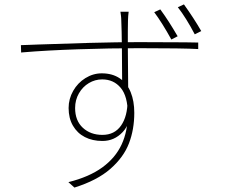

<svg xmlns="http://www.w3.org/2000/svg" viewBox="-20 -805 1017 865"><path d="M556.6 -712.9Q554.7 -643.6 557.6 -395.5L530.3 -429.7Q530.3 -476.6 529.3 -576.7Q528.3 -676.8 526.4 -712.9Q526.4 -723.6 524.9 -734.9Q523.4 -746.1 522.5 -752H559.6Q558.6 -744.1 557.6 -732.9Q556.6 -721.7 556.6 -712.9ZM153.3 -604.5Q256.8 -608.4 384.3 -611.8Q511.7 -615.2 603.5 -615.2Q709 -615.2 814.5 -614.3Q834 -614.3 843.8 -613.8Q853.5 -613.3 873 -613.3V-584Q807.6 -587.9 604.5 -587.9Q477.5 -587.9 333 -583Q188.5 -578.1 85 -569.3L75.2 -568.4L74.2 -601.6Q101.6 -602.5 114.3 -603Q127 -603.5 153.3 -604.5ZM441.4 -169.9Q396.5 -169.9 362.3 -187.5Q328.1 -205.1 308.6 -238.8Q289.1 -272.5 289.1 -318.4Q289.1 -359.4 309.6 -395.5Q330.1 -431.6 364.7 -453.1Q399.4 -474.6 438.5 -474.6Q486.3 -474.6 519.5 -452.1Q552.7 -429.7 568.8 -389.6Q585 -349.6 585 -296.9Q585 -221.7 561 -159.2Q537.1 -96.7 477.5 -44.4Q418 7.8 315.4 40L288.1 15.6Q381.8 -7.8 440.9 -50.8Q500 -93.8 527.8 -153.8Q555.7 -213.9 555.7 -291Q555.7 -371.1 523.9 -409.2Q492.2 -447.3 440.4 -447.3Q408.2 -447.3 380.4 -430.7Q352.5 -414.1 335.4 -384.3Q318.4 -354.5 318.4 -318.4Q318.4 -261.7 353 -229.5Q387.7 -197.3 441.4 -197.3Q496.1 -197.3 525.4 -239.3Q554.7 -281.2 554.7 -352.5L570.3 -323.2Q570.3 -250 532.7 -210Q495.1 -169.9 441.4 -169.9ZM780.3 -641.6 752 -627Q710 -703.1 674.8 -750L702.1 -762.7Q738.3 -713.9 780.3 -641.6ZM886.7 -665 857.4 -650.4Q818.4 -724.6 781.2 -772.5L808.6 -785.2Q853.5 -722.7 886.7 -665Z"/></svg>

Font: Min Sans VF VF
Style: Regular
Weight: 400
Designer: Jinseong-Kim, NotoSansCJK, Nunito
Foundry: Jinseong-Kim
Version: Version 1.420;Glyphs 3.1.2 (3151)